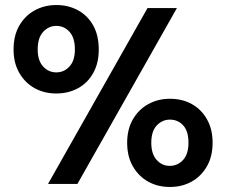

<svg xmlns="http://www.w3.org/2000/svg" viewBox="-20 -732 899 764"><path d="M171 0 567 -700H684L288 0ZM204 -360Q156 -360 118 -381Q80 -402 57 -441.5Q34 -481 34 -535Q34 -591 57 -630.5Q80 -670 118.5 -691Q157 -712 205 -712Q252 -712 290.5 -691Q329 -670 351 -630.5Q373 -591 373 -535Q373 -481 351 -441.5Q329 -402 290.5 -381Q252 -360 204 -360ZM204 -444Q235 -444 256.5 -467.5Q278 -491 278 -535Q278 -582 256.5 -605.5Q235 -629 204 -629Q174 -629 152 -605.5Q130 -582 130 -535Q130 -491 151.5 -467.5Q173 -444 204 -444ZM656 12Q608 12 570 -9Q532 -30 509 -69.5Q486 -109 486 -164Q486 -218 509 -257.5Q532 -297 570.5 -318Q609 -339 656 -339Q705 -339 743 -318Q781 -297 803.5 -257.5Q826 -218 826 -164Q826 -109 803 -69.5Q780 -30 742 -9Q704 12 656 12ZM655 -72Q687 -72 708.5 -95.5Q730 -119 730 -164Q730 -210 709 -233Q688 -256 656 -256Q626 -256 604 -233Q582 -210 582 -164Q582 -119 603.5 -95.5Q625 -72 655 -72Z"/></svg>

Font: Host Grotesk SemiBold
Style: Regular
Weight: 600
Designer: Doukan Karapınar
Foundry: Element Type
Version: Version 1.003